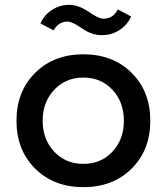

<svg xmlns="http://www.w3.org/2000/svg" viewBox="-20 -752 688 792"><path d="M600 -254Q600 -133 523 -56.5Q446 20 324 20Q202 20 125 -56.5Q48 -133 48 -254Q48 -375 125 -451.5Q202 -528 324 -528Q446 -528 523 -451.5Q600 -375 600 -254ZM491 -254Q491 -331 444 -381.5Q397 -432 324 -432Q251 -432 203.5 -381.5Q156 -331 156 -254Q156 -177 203.5 -126.5Q251 -76 324 -76Q397 -76 444 -126.5Q491 -177 491 -254ZM201 -627 147 -655Q161 -689 193.5 -710.5Q226 -732 265 -732Q303 -732 345 -704Q386 -675 407 -675Q447 -675 466 -713L521 -684Q506 -650 473.5 -628.5Q441 -607 400 -607Q358 -607 318 -635Q278 -663 258 -663Q222 -663 201 -627Z"/></svg>

Font: Metropolitano Medium
Style: Regular
Weight: 500
Designer: Fonts by Alex Slobzheninov & Chris M. Simpson / Changes by Cristiano Sobral
Foundry: Fonts by Alex Slobzheninov & Chris M. Simpson / Changes by Cristiano Sobral
Version: Version 1.00;August 30, 2020;FontCreator 13.0.0.2681 64-bit